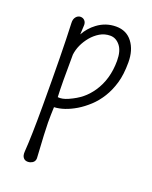

<svg xmlns="http://www.w3.org/2000/svg" viewBox="-123 -448 612 771"><g transform="rotate(20 183.5 -63.0)"><path d="M114.7 10.3Q113.3 43.5 113.3 76.2Q113.3 108.9 120.6 226.1Q120.6 244.6 100.6 251Q95.2 252.4 90.1 252.4Q85 252.4 80.3 250.7Q75.7 249 72.3 245.1Q64 236.8 65.4 217.3Q70.3 151.4 70.3 22Q70.3 -208 64.9 -331.5Q64 -347.7 72 -357.4Q80.1 -367.2 91.3 -367.2Q102.5 -367.2 109.6 -359.1Q116.7 -351.1 115.7 -337.9Q114.3 -316.4 113.8 -300.3Q130.9 -331.5 159.2 -352.5Q194.8 -379.4 239.3 -379.4Q283.7 -379.4 308.8 -346.2Q334 -313 334 -260.7Q334 -208.5 323.2 -172.1Q312.5 -135.7 294.7 -106.9Q276.9 -78.1 253.7 -56.6Q230.5 -35.2 206.1 -20.5Q157.7 8.3 114.7 10.3ZM113.8 -213.9Q112.3 -85.4 115.2 -32.7Q134.3 -30.3 159.2 -41.5Q190.9 -55.7 211.9 -72.8Q232.9 -89.8 250 -114.7Q289.1 -171.9 289.1 -251Q289.1 -293.5 271.5 -315.2Q253.9 -336.9 229.7 -336.9Q205.6 -336.9 185.5 -325Q165.5 -313 150.4 -294.9Q119.1 -256.8 113.8 -213.9Z"/></g></svg>

Font: Pompiere 
Style: Regular
Weight: 400
Designer: Karolina Lach
Foundry: Sorkin Type Co.
Version: Version 1.002